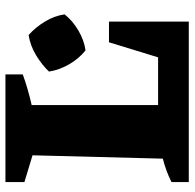

<svg xmlns="http://www.w3.org/2000/svg" viewBox="-24 -672 697 688"><g transform="rotate(-90 324.0 -328.5)"><path d="M516 -286H590V0H15V-62Q55 -82 99 -93L111 -560L15 -589V-657H401V-595Q352 -577 291 -563V-110H462ZM487 -370Q458 -393 437.5 -428Q417 -463 411 -501Q436 -527 470 -547.5Q504 -568 542 -574Q570 -549 590.5 -515Q611 -481 616 -445Q593 -416 558 -395.5Q523 -375 487 -370Z"/></g></svg>

Font: Piazzolla SC ExtraBold
Style: Regular
Weight: 800
Designer: Juan Pablo del Peral
Foundry: Huerta Tipografica
Version: Version 1.330